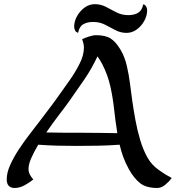

<svg xmlns="http://www.w3.org/2000/svg" viewBox="-20 -909 855 934"><path d="M118.7 -87.4Q118.7 -72.8 125.5 -59.6Q132.3 -46.4 142.1 -36.1Q126 -22.5 101.1 -8.5Q76.2 5.4 51.8 5.4Q12.7 5.4 12.7 -36.6Q12.7 -68.8 29.5 -106.4Q46.4 -144 71.5 -182.1Q96.7 -220.2 123 -254.4Q149.4 -288.6 168.9 -314Q194.8 -348.1 220.7 -382.3Q246.6 -416.5 271 -451.2Q292 -480.5 319.3 -519.3Q346.7 -558.1 367.4 -599.4Q388.2 -640.6 388.2 -677.2Q388.2 -688 385.7 -698.2Q383.3 -708.5 379.4 -718.3Q394 -725.1 413.1 -731.4Q432.1 -737.8 448.2 -737.8Q493.2 -737.8 518.6 -721.4Q543.9 -705.1 566.4 -667Q586.4 -633.3 596.7 -589.8Q606.9 -546.4 612.5 -501.5Q618.2 -456.5 623.5 -418Q629.9 -374 638.9 -324.2Q647.9 -274.4 662.4 -226.6Q676.8 -178.7 698.7 -140.1Q717.8 -107.4 750.2 -83.7Q782.7 -60.1 815.4 -43Q804.2 -27.3 784.9 -11Q765.6 5.4 745.1 5.4Q690.9 5.4 661.1 -18.3Q631.3 -42 606.4 -86.9Q590.3 -115.7 579.6 -145.3Q568.8 -174.8 562 -205.1Q509.3 -201.2 456.1 -200.2Q402.8 -199.2 350.1 -199.2Q303.7 -199.2 257.8 -200.4Q211.9 -201.7 166 -205.1Q145.5 -170.4 132.1 -139.9Q118.7 -109.4 118.7 -87.4ZM377.9 -263.2Q420.9 -263.2 464.1 -262.5Q507.3 -261.7 550.8 -261.2Q541.5 -317.9 535.4 -375.2Q529.3 -432.6 516.8 -488.8Q504.4 -544.9 476.6 -598.6Q467.3 -616.2 454.1 -634.8Q426.8 -575.7 390.1 -522.2Q353.5 -468.8 316.9 -417Q299.3 -392.1 267.8 -351.1Q236.3 -310.1 205.1 -264.6Q247.6 -263.7 290.8 -263.4Q334 -263.2 377.9 -263.2ZM359.9 -749.5Q349.6 -752.4 345.2 -761Q340.8 -769.5 340.8 -779.3Q340.8 -805.2 354.7 -830.3Q368.7 -855.5 391.4 -872.1Q414.1 -888.7 440.9 -888.7Q470.7 -888.7 495.6 -875.5Q520.5 -862.3 546.4 -848.9Q572.3 -835.4 604 -835.4Q632.8 -835.4 651.9 -846.7Q670.9 -857.9 676.8 -888.2Q687 -885.3 691.4 -876.7Q695.8 -868.2 695.8 -858.4Q695.8 -833 681.9 -807.6Q668 -782.2 645.3 -765.6Q622.6 -749 595.7 -749Q566.4 -749 541.3 -762.5Q516.1 -775.9 490.5 -789.1Q464.8 -802.2 432.6 -802.2Q404.3 -802.2 385 -791Q365.7 -779.8 359.9 -749.5Z"/></svg>

Font: Lumanosimo
Style: Regular
Weight: 400
Designer: The DocRepair Project, Eduardo Rodriguez Tunni
Foundry: Google
Version: Version 1.010